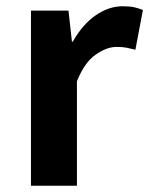

<svg xmlns="http://www.w3.org/2000/svg" viewBox="-20 -594 477 614"><path d="M79 0V-560H199L210 -461H213Q244 -516 286 -545Q328 -574 372 -574Q396 -574 410.5 -570.5Q425 -567 437 -562L413 -435Q397 -439 384.5 -441.5Q372 -444 353 -444Q321 -444 285.5 -419Q250 -394 226 -334V0Z"/></svg>

Font: Noto Sans TC Thin
Style: Bold
Weight: 700
Version: Version 2.004-H2;hotconv 1.0.118;makeotfexe 2.5.65603